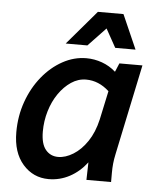

<svg xmlns="http://www.w3.org/2000/svg" viewBox="-53 -781 692 838"><g transform="rotate(5 293.0 -362.0)"><path d="M33 -181Q33 -252 55.5 -315Q78 -378 117 -426Q156 -474 206 -501.5Q256 -529 310 -529Q345 -529 378.5 -517Q412 -505 439 -481L455 -519H556L473 -124Q468 -101 466 -81.5Q464 -62 464 -39V0H356L358 -77Q326 -35 283 -12Q240 11 191 11Q123 11 78 -40.5Q33 -92 33 -181ZM148 -194Q148 -140 169 -114.5Q190 -89 224 -89Q256 -89 290 -110Q324 -131 351 -171Q378 -211 391 -268L418 -394Q372 -436 317 -436Q282 -436 251.5 -415.5Q221 -395 197.5 -361Q174 -327 161 -283.5Q148 -240 148 -194ZM214 -585 342 -735H454L520 -585H431L386 -666L309 -585Z"/></g></svg>

Font: Radio Canada Medium
Style: Italic
Weight: 500
Italic angle: -12°
Designer: Charles Daoud, Etienne Aubert Bonn, Alexandre Saumier Demers, Jacques Le Bailly
Foundry: Radio-Canada
Version: Version 2.104; ttfautohint (v1.8.4.7-5d5b);gftools[0.9.28.de